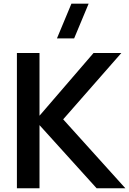

<svg xmlns="http://www.w3.org/2000/svg" viewBox="-20 -1002 687 1022"><path d="M70 0V-720H190.3V-386L478 -720H626L316.3 -366.8L647.2 0H494.2L190.3 -336V0ZM374.6 -797.5H283.1L360.2 -982.5H451.8Z"/></svg>

Font: Manrope ExtraLight
Style: Regular
Weight: 200
Designer: Mikhail Sharanda
Foundry: Mikhail Sharanda
Version: Version 4.505